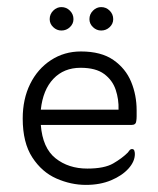

<svg xmlns="http://www.w3.org/2000/svg" viewBox="-20 -512 446 541"><path d="M120 -458Q120 -472 130 -482Q140 -492 153 -492Q167 -492 177 -482Q187 -472 187 -458Q187 -445 177 -435.5Q167 -426 153 -426Q140 -426 130 -435.5Q120 -445 120 -458ZM232 -458Q232 -472 242 -482Q252 -492 265 -492Q279 -492 289 -482Q299 -472 299 -458Q299 -445 289 -435.5Q279 -426 265 -426Q252 -426 242 -435.5Q232 -445 232 -458ZM95 -160Q100 -95 136.5 -66Q173 -37 226 -37Q274 -37 299 -51.5Q324 -66 340 -82Q342 -85 345 -88.5Q348 -92 352 -92Q357 -92 358.5 -87.5Q360 -83 360 -78Q360 -57 342 -37Q324 -17 293 -4Q262 9 222 9Q180 9 139 -9Q98 -27 71 -68.5Q44 -110 44 -178Q44 -233 65 -275.5Q86 -318 123.5 -342.5Q161 -367 208 -367Q265 -367 299.5 -343Q334 -319 349.5 -281.5Q365 -244 365 -201Q365 -192 365 -184.5Q365 -177 364 -171Q363 -160 351 -160ZM95 -203H314Q315 -232 306 -259Q297 -286 273.5 -303.5Q250 -321 207 -321Q160 -321 130.5 -290Q101 -259 95 -203Z"/></svg>

Font: Zain Light
Style: Regular
Weight: 300
Designer: Zain,Boutros
Foundry: Mobile Telecommunications Company (Zain), 2024
Version: Version 1.51; ttfautohint (v1.8.4)